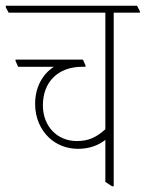

<svg xmlns="http://www.w3.org/2000/svg" viewBox="-39 -642 506 667"><path d="M232 -125C273 -125 304 -138 327 -156V-10L350 5H356V-598H447V-603L437 -622H-19V-617L-9 -598H327V-193C297 -166 270 -152 228 -152C159 -152 110 -204 110 -276C110 -356 161 -410 247 -410H258V-415L249 -435H15V-430L24 -410H148C107 -383 83 -337 83 -281C83 -232 102 -191 132 -163C158 -139 193 -125 232 -125Z"/></svg>

Font: Noto Serif Devanagari ExtraCondensed Thin
Style: Regular
Weight: 100
Width: 2
Designer: Universal Thirst, Indian Type Foundry and the Monotype Design Team
Foundry: Monotype Imaging Inc.
Version: Version 2.004